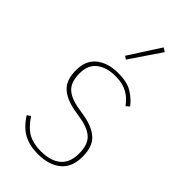

<svg xmlns="http://www.w3.org/2000/svg" viewBox="-237 -815 891 891"><g transform="rotate(45 208.5 -369.5)"><path d="M208 12Q154 12 115 -8.5Q76 -29 44 -79L61 -91Q92 -44 125.5 -25.5Q159 -7 208 -7Q272 -7 307 -36Q342 -65 342 -125Q342 -182 315 -208.5Q288 -235 230 -245L189 -252Q125 -263 91.5 -293.5Q58 -324 58 -389Q58 -453 99 -485.5Q140 -518 206 -518Q265 -518 298.5 -497.5Q332 -477 355 -447L339 -433Q328 -447 316 -459Q304 -471 288.5 -480Q273 -489 253 -494Q233 -499 207 -499Q150 -499 115 -472Q80 -445 80 -390Q80 -335 106.5 -308.5Q133 -282 193 -272L234 -265Q297 -254 330.5 -223Q364 -192 364 -126Q364 -57 322 -22.5Q280 12 208 12ZM187 -587 172 -597 271 -751 290 -739Z"/></g></svg>

Font: IBM Plex Sans Condensed Thin
Style: Regular
Weight: 100
Width: 3
Designer: Mike Abbink, Paul van der Laan, Pieter van Rosmalen
Foundry: Bold Monday
Version: Version 1.3